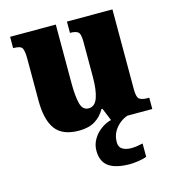

<svg xmlns="http://www.w3.org/2000/svg" viewBox="-114 -631 876 966"><g transform="rotate(-15 324.5 -148.5)"><path d="M241 10Q155 10 118.5 -39.5Q82 -89 82 -189V-405Q82 -447 74 -462Q66 -477 30 -477H27V-536H265V-230Q265 -162 275 -124Q285 -86 316 -86Q349 -86 363 -125.5Q377 -165 377 -233V-417Q377 -459 364 -468Q351 -477 327 -477H323V-536H560V-120Q560 -77 574 -68Q588 -59 612 -59H624V0H409L382 -66H377Q357 -30 324 -10Q291 10 241 10ZM446 239Q371 239 334.5 213Q298 187 298 130Q298 99 313.5 72Q329 45 354.5 26Q380 7 408 0H495Q475 6 455 21.5Q435 37 421.5 60.5Q408 84 408 116Q408 141 426 152Q444 163 472 163Q496 163 532 155V224Q517 231 489 235Q461 239 446 239Z"/></g></svg>

Font: Noto Serif Armenian SemiCondensed Black
Style: Regular
Weight: 900
Width: 4
Designer: Monotype Design Team
Foundry: Monotype Imaging Inc.
Version: Version 2.008; ttfautohint (v1.8.4.7-5d5b)